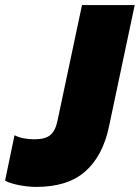

<svg xmlns="http://www.w3.org/2000/svg" viewBox="-68 -719 549 754"><path d="M-48 -10 -11 -188Q19 -172 68 -172Q110 -172 130 -189Q150 -206 158 -246L254 -699H461L360 -222Q336 -107 267 -46Q198 15 75 15Q41 15 4 7.5Q-33 0 -48 -10Z"/></svg>

Font: Prompt ExtraBold
Style: Italic
Weight: 800
Italic angle: -12°
Designer: Katatrad Team
Foundry: CadsonDemak
Version: Version 1.001